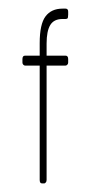

<svg xmlns="http://www.w3.org/2000/svg" viewBox="-20 -425 212 445"><path d="M132 -273H88V-8Q88 -4 86 -2Q84 0 83 0H77Q72 0 72 -8V-273H38Q36 -273 34 -275Q32 -277 32 -280V-288Q32 -296 38 -296H72V-325Q72 -369 85.5 -387Q99 -405 125 -405H132Q138 -405 138 -398V-391Q138 -383 136 -382Q134 -381 132 -381H125Q105 -381 96.5 -367Q88 -353 88 -324V-296H132Q138 -296 138 -288V-280Q138 -277 136 -275Q134 -273 132 -273Z"/></svg>

Font: Chathura Light
Style: Regular
Weight: 300
Designer: Appaji Ambarisha Darbha
Foundry: Aditya Fonts
Version: Version 1.001 2016